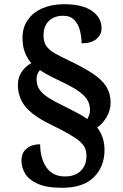

<svg xmlns="http://www.w3.org/2000/svg" viewBox="-20 -780 584 913"><path d="M276 113Q201 113 158.5 93.5Q116 74 99 44.5Q82 15 82 -15Q82 -54 107 -74Q132 -94 171 -94Q171 -28 200.5 15.5Q230 59 289 59Q337 59 364 32.5Q391 6 391 -38Q391 -59 384.5 -75Q378 -91 360 -107Q342 -123 308 -142.5Q274 -162 219 -189Q135 -230 100 -274Q65 -318 65 -377Q65 -411 83 -438Q101 -465 129 -480Q112 -498 99.5 -528Q87 -558 87 -599Q87 -650 112.5 -686Q138 -722 182.5 -741Q227 -760 284 -760Q372 -760 417.5 -728Q463 -696 463 -646Q463 -615 438.5 -594.5Q414 -574 368 -574Q368 -603 360.5 -633.5Q353 -664 334 -684.5Q315 -705 280 -705Q238 -705 212.5 -680.5Q187 -656 187 -611Q187 -579 201 -560Q215 -541 241.5 -526Q268 -511 306 -493Q376 -460 420.5 -430.5Q465 -401 485.5 -368Q506 -335 506 -292Q506 -256 487 -223.5Q468 -191 442 -174Q477 -129 477 -67Q477 12 426.5 62.5Q376 113 276 113ZM395 -214Q400 -222 404 -233Q408 -244 408 -257Q408 -280 398 -300Q388 -320 361.5 -340.5Q335 -361 286 -385Q253 -401 223.5 -415.5Q194 -430 170 -447Q154 -430 154 -403Q154 -376 167 -355.5Q180 -335 210.5 -315.5Q241 -296 295 -270Q328 -253 352 -240.5Q376 -228 395 -214Z"/></svg>

Font: Noto Serif Gurmukhi
Style: Bold
Weight: 700
Designer: Vaibhav Singh and the Monotype Design Team
Foundry: Monotype Imaging Inc.
Version: Version 2.004; ttfautohint (v1.8.4.7-5d5b)